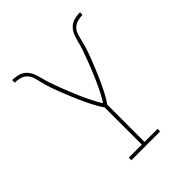

<svg xmlns="http://www.w3.org/2000/svg" viewBox="-200 -868 1001 1001"><g transform="rotate(-45 300.0 -367.5)"><path d="M194 0V-19H290V-294Q279 -309 270 -325Q261 -341 252.5 -357Q244 -373 236.5 -389.5Q229 -406 221.5 -423Q214 -440 207 -457Q200 -474 193 -491Q186 -508 179.5 -525Q173 -542 167 -559Q161 -576 156 -593.5Q151 -611 147 -629Q143 -647 137 -664.5Q131 -682 117.5 -694.5Q104 -707 86 -711.5Q68 -716 50 -716V-735Q71 -735 92.5 -729.5Q114 -724 129.5 -709Q145 -694 153 -673.5Q161 -653 166 -632Q171 -611 178 -590.5Q185 -570 192.5 -550Q200 -530 207.5 -510Q215 -490 223.5 -470Q232 -450 240.5 -430Q249 -410 258.5 -390.5Q268 -371 278 -352Q288 -333 300 -315Q312 -333 322 -352Q332 -371 341.5 -390.5Q351 -410 359.5 -430Q368 -450 376.5 -470Q385 -490 392.5 -510Q400 -530 407.5 -550Q415 -570 422 -590.5Q429 -611 434 -632Q439 -653 447 -673.5Q455 -694 470.5 -709Q486 -724 507.5 -729.5Q529 -735 550 -735V-716Q532 -716 514 -711.5Q496 -707 482.5 -694.5Q469 -682 463 -664.5Q457 -647 453 -629Q449 -611 444 -593.5Q439 -576 433 -559Q427 -542 420.5 -525Q414 -508 407 -491Q400 -474 393 -457Q386 -440 378.5 -423Q371 -406 363.5 -389.5Q356 -373 347.5 -357Q339 -341 330 -325Q321 -309 310 -294V-19H406V0Z"/></g></svg>

Font: Iosevka Etoile Thin
Style: Regular
Weight: 100
Designer: Belleve Invis
Foundry: Belleve Invis
Version: Version 22.1.2; ttfautohint (v1.8.4)